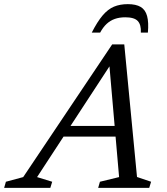

<svg xmlns="http://www.w3.org/2000/svg" viewBox="-85 -907 804 927"><path d="M191.5 -247.5 209 -299H532L514.5 -247.5ZM576.5 -52.5 644.5 -29.5 635.5 0H389L397.5 -29.5L490 -52L440.5 -621H466L94 -52L167 -29.5L158 0H-65L-56.5 -29.5L27 -52L456.5 -692.5H515ZM519.5 -823.5Q492 -823.5 469.8 -815.8Q447.5 -808 430 -791.8Q412.5 -775.5 398.5 -749.5H358Q385 -802.5 410.5 -832.5Q436 -862.5 465.2 -874.8Q494.5 -887 532 -887Q571.5 -887 594.2 -873.5Q617 -860 625.2 -829.5Q633.5 -799 629 -749.5H595Q597 -787.5 580.2 -805.5Q563.5 -823.5 519.5 -823.5Z"/></svg>

Font: Newsreader
Style: Italic
Weight: 400
Italic angle: -17°
Designer: Hugues Gentile
Foundry: Production Type
Version: Version 1.003